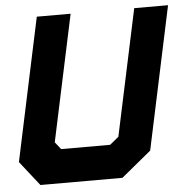

<svg xmlns="http://www.w3.org/2000/svg" viewBox="-51 -750 783 800"><g transform="rotate(-5 340.5 -350.0)"><path d="M86 0 5 -103 132 -700H273.5L161 -172L185 -141.5H390L427 -172L539.5 -700H681L554 -103L429 0ZM135.5 -71H409.5L490.5 -135.5L595.5 -629.5L490.5 -135.5L409.5 -71H135.5L82.5 -136.5L187.5 -629.5L82.5 -136.5Z"/></g></svg>

Font: Tourney Black
Style: Italic
Weight: 900
Italic angle: -12°
Version: Version 1.015